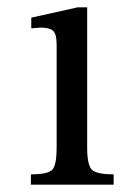

<svg xmlns="http://www.w3.org/2000/svg" viewBox="-20 -502 329 522"><path d="M289 -28V0H64V-28Q112 -28 123 -41.5Q134 -55 134 -101V-380Q134 -410 124 -418.5Q114 -427 90 -427Q65 -425 65 -425V-454L191 -482H217V-101Q217 -55 229 -41.5Q241 -28 289 -28Z"/></svg>

Font: myMathFont
Style: Regular
Weight: 400
Designer: Ross Mills, John Hudson & Paul Hanslow, Tiro Typeworks Ltd; with prior portions MicroPress Inc., and Coen Hoffman. Math 
Foundry: Tiro Typeworks Ltd
Version: Version 2.13 b171